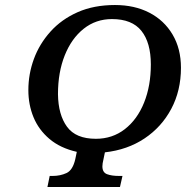

<svg xmlns="http://www.w3.org/2000/svg" viewBox="-20 -745 757 765"><path d="M169 0 178 -44H190Q220 -44 245 -55.5Q270 -67 280 -111L286 -140Q220 -155 177 -191.5Q134 -228 113.5 -278Q93 -328 93 -386Q93 -450 115 -510Q137 -570 181 -619Q225 -668 289.5 -696.5Q354 -725 438 -725Q516 -725 575 -694.5Q634 -664 667.5 -607.5Q701 -551 701 -475Q701 -384 662.5 -311.5Q624 -239 556 -193.5Q488 -148 398 -138L392 -109Q390 -102 389 -94.5Q388 -87 388 -82Q388 -58 406.5 -51Q425 -44 454 -44H468L458 0ZM362 -192Q428 -192 477.5 -230.5Q527 -269 554 -336Q581 -403 581 -488Q581 -575 543.5 -622Q506 -669 426 -669Q362 -669 313.5 -630.5Q265 -592 238 -524.5Q211 -457 211 -370Q212 -288 247 -240Q282 -192 362 -192Z"/></svg>

Font: Noto Serif SemiCondensed Medium
Style: Italic
Weight: 500
Width: 4
Italic angle: -12°
Designer: Monotype Design Team
Foundry: Monotype Imaging Inc.
Version: Version 2.013